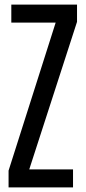

<svg xmlns="http://www.w3.org/2000/svg" viewBox="-20 -820 375 840"><path d="M17.5 0V-73.5L223.5 -721H29.5V-800H317V-724.5L108 -79H299.5V0Z"/></svg>

Font: Big Shoulders Text Thin Medium
Style: Regular
Weight: 500
Version: Version 2.002